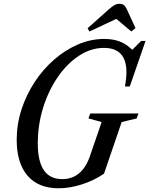

<svg xmlns="http://www.w3.org/2000/svg" viewBox="-20 -976 782 1006"><path d="M287 10.5Q181 10.5 124.2 -55.5Q67.5 -121.5 67.5 -243.5Q67.5 -324.5 92.5 -401.8Q117.5 -479 161.5 -546Q205.5 -613 263.8 -663.8Q322 -714.5 389 -743.2Q456 -772 526 -772Q572.5 -772 607.5 -758.5Q642.5 -745 673 -715L719.5 -761.5H742.5L660 -523H634.5Q642.5 -565.5 642.5 -597.5Q642.5 -725 524.5 -725Q456.5 -725 394.2 -684.2Q332 -643.5 283.2 -573Q234.5 -502.5 206.2 -412.5Q178 -322.5 178 -224Q178 -37.5 305.5 -37.5Q409.5 -37.5 451 -157.5L512.5 -336.5L443.5 -355.5L453 -381.5H705.5L696 -355.5L617.5 -336.5L525 -66Q472.5 -30 409 -9.8Q345.5 10.5 287 10.5ZM448.5 -811 439 -828 549.5 -926.5Q566.5 -941.5 578.8 -948.8Q591 -956 606 -956Q621 -956 629.2 -949.2Q637.5 -942.5 645 -926.5L690 -828.5L668 -811L589.5 -877Z"/></svg>

Font: Libre Caslon Condensed Medium Italic
Style: Regular
Weight: 500
Italic angle: -22.583°
Designer: Pablo Impallari, Rodrigo Fuenzalida, Katja Schimmel, Ertekin Erdin
Foundry: Pablo Impallari, Rodrigo Fuenzalida
Version: Version 2.000; ttfautohint (v1.8.4.7-5d5b);gftools[0.9.33]